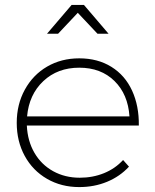

<svg xmlns="http://www.w3.org/2000/svg" viewBox="-20 -759 629 780"><path d="M421 -622H376L296 -707L216 -622H171L271 -739H321ZM544 -249H89Q92 -186 120 -138Q148 -90 196 -63.5Q244 -37 304 -37Q357 -37 402.5 -55.5Q448 -74 480 -109L504 -82Q467 -42 415 -20.5Q363 1 302 1Q229 1 171 -32.5Q113 -66 80.5 -125.5Q48 -185 48 -260Q48 -335 81 -395Q114 -455 171.5 -488.5Q229 -522 302 -522Q377 -522 432.5 -487.5Q488 -453 516.5 -391Q545 -329 544 -249ZM506 -286Q500 -376 445 -430Q390 -484 302 -484Q214 -484 156 -429.5Q98 -375 90 -286Z"/></svg>

Font: TypoPRO Montserrat
Style: Regular
Weight: 275
Designer: Julieta Ulanovsky
Foundry: Julieta Ulanovsky
Version: Version 6.001